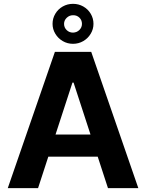

<svg xmlns="http://www.w3.org/2000/svg" viewBox="-20 -976 758 996"><path d="M20.3 0 264.8 -707H453.2L697.6 0H540.1L361.7 -547.4H355.8L177.4 0ZM547 -278V-163.3H169.2V-278ZM252.6 -852.2Q252.6 -880.6 266.9 -904.6Q281.1 -928.6 305.4 -942.3Q329.8 -956.1 358.8 -956.1Q387.8 -956.1 412.1 -942.3Q436.4 -928.6 450.6 -904.6Q464.9 -880.6 464.9 -852.2Q464.9 -824.8 450.6 -801Q436.4 -777.1 412.1 -762.9Q387.7 -748.7 358.7 -748.7Q329.7 -748.7 305.4 -762.9Q281.1 -777.1 266.9 -801Q252.6 -824.8 252.6 -852.2ZM405.2 -852.2Q405.2 -871.4 391.9 -884.5Q378.6 -897.5 358.7 -897Q339.9 -897 326.1 -883.7Q312.3 -870.4 312.3 -852.2Q312.3 -833.3 325.8 -820Q339.3 -806.8 358.7 -806.8Q378.6 -807.3 391.9 -820.6Q405.2 -833.9 405.2 -852.2Z"/></svg>

Font: Pretendard JP Variable
Style: Regular
Weight: 400
Designer: Base glyphs from Inter by Rasmus Andersson; Hangul glyphs from Noto Sans CJK(Source Han Sans) by Jang Soo-young and Kang
Foundry: Kil Hyung-jin
Version: Version 1.307;Glyphs 3.2 (3192)